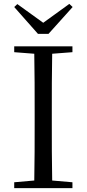

<svg xmlns="http://www.w3.org/2000/svg" viewBox="-20 -966 445 986"><path d="M69 -945 53 -930 175 -792H229L353 -930L336 -946L202 -849ZM53 -698 156 -690C158 -591 158 -491 158 -391V-337C158 -236 158 -137 156 -39L53 -30V0H352V-30L248 -39C246 -137 246 -237 246 -337V-391C246 -492 246 -592 248 -690L352 -698V-728H53Z"/></svg>

Font: Source Han Serif KR
Style: Regular
Weight: 400
Designer: Ryoko NISHIZUKA 西塚涼子 (kana & ideographs); Frank Grießhammer (Latin, Greek & Cyrillic); Wenlong ZHANG 张文龙 (bopomofo); San
Foundry: Adobe
Version: Version 2.001;hotconv 1.1.0;makeotfexe 2.6.0